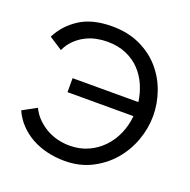

<svg xmlns="http://www.w3.org/2000/svg" viewBox="-128 -838 956 968"><g transform="rotate(20 350.5 -354.0)"><path d="M318 6Q268 6 222.5 -5Q177 -16 139.5 -37Q102 -58 73 -88.5Q44 -119 26 -159L101 -200Q117 -167 141.5 -143.5Q166 -120 194.5 -104.5Q223 -89 254 -82Q285 -75 314 -75Q369 -75 413.5 -95Q458 -115 491 -149.5Q524 -184 543.5 -229Q563 -274 568 -325H214V-400H567Q561 -445 543 -487Q525 -529 494.5 -561.5Q464 -594 419.5 -613.5Q375 -633 317 -633Q288 -633 258.5 -627Q229 -621 201.5 -607Q174 -593 150 -570Q126 -547 110 -513L39 -559Q73 -627 140 -670.5Q207 -714 313 -714Q399 -714 464.5 -683Q530 -652 573.5 -601.5Q617 -551 639 -487.5Q661 -424 661 -360Q661 -292 637 -226.5Q613 -161 568.5 -109.5Q524 -58 460.5 -26Q397 6 318 6Z"/></g></svg>

Font: Raleway Medium Alt1
Style: Regular
Weight: 500
Designer: Matt McInerney, Pablo Impallari, Rodrigo Fuenzalida
Foundry: Matt McInerney, Pablo Impallari, Rodrigo Fuenzalida
Version: Version 3.000g; ttfautohint (v1.5) -l 8 -r 28 -G 28 -x 14 -D